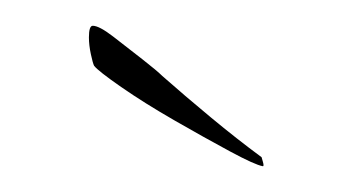

<svg xmlns="http://www.w3.org/2000/svg" viewBox="-20 -464 263 149"><path d="M184 -335Q178 -336 158.5 -346.5Q139 -357 115.5 -370.5Q92 -384 74 -396.5Q56 -409 53 -413Q52 -415 50.5 -422Q49 -429 49 -435Q49 -444 52 -444Q57 -444 68 -435.5Q79 -427 90.5 -418Q102 -409 106 -405Q123 -390 143.5 -373Q164 -356 183 -342Q183 -342 184 -338.5Q185 -335 184 -335Z"/></svg>

Font: Italianno
Style: Regular
Weight: 400
Designer: Robert E. Leuschke
Foundry: Robert E. Leuschke
Version: Version 1.100; ttfautohint (v1.8.3)